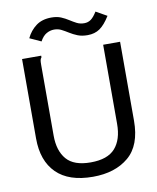

<svg xmlns="http://www.w3.org/2000/svg" viewBox="-89 -869 778 949"><g transform="rotate(-10 300.0 -394.5)"><path d="M301 11Q180 11 118 -50.5Q56 -112 56 -224V-623H152V-615Q147 -609 145.5 -602Q144 -595 144 -578V-223Q144 -147 181 -104Q218 -61 302 -61Q387 -61 425 -104Q463 -147 463 -226V-623H548V-227Q548 -103 480 -46Q412 11 301 11ZM454 -791 509 -760Q483 -718 457.5 -700.5Q432 -683 396 -683Q367 -683 346 -691.5Q325 -700 307.5 -711Q290 -722 273.5 -730.5Q257 -739 237 -739Q217 -739 198.5 -728.5Q180 -718 166 -692L109 -718Q126 -754 156.5 -777Q187 -800 234 -800Q262 -800 282 -791.5Q302 -783 319 -772Q336 -761 352.5 -752.5Q369 -744 390 -744Q409 -744 423.5 -754.5Q438 -765 454 -791Z"/></g></svg>

Font: Inconsolata Expanded Medium
Style: Regular
Weight: 500
Width: 7
Monospace: yes
Designer: Raph Levien, Cyreal, Brenton Simpson
Foundry: Raph Levien, Cyreal, Google
Version: Version 3.001; ttfautohint (v1.8.2.53-6de2)